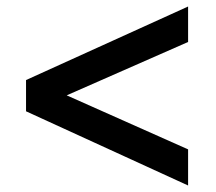

<svg xmlns="http://www.w3.org/2000/svg" viewBox="-20 -623 665 590"><path d="M558 -164V-53L60 -281V-377L558 -603V-494L185 -330Z"/></svg>

Font: Kanit Cyrillic
Style: Regular
Weight: 400
Designer: Katatrad Team, Sasha Pavljenko
Foundry: CadsonDemak, Pavljenko + Design
Version: Version 1.002;Fontself Maker 3.5.7